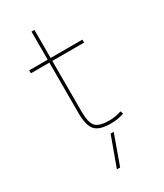

<svg xmlns="http://www.w3.org/2000/svg" viewBox="-232 -778 960 1126"><g transform="rotate(-30 248.5 -215.0)"><path d="M211 260 284 60H305L233 260ZM399 -24 406 -5Q364 10 316 10Q239 10 210 -22Q181 -54 181 -140V-480H56V-500H181V-690H201V-500H416V-480H201V-140Q201 -60 225.5 -35Q250 -10 316 -10Q359 -10 399 -24Z"/></g></svg>

Font: M PLUS 1p Thin
Style: Regular
Weight: 250
Version: Version 1.062